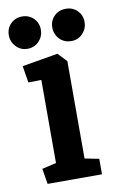

<svg xmlns="http://www.w3.org/2000/svg" viewBox="-83 -700 454 744"><g transform="rotate(-10 144.0 -328.0)"><path d="M43 0 33 -61 89 -74V-401L38 -400L27 -466L168 -490L201 -455V-72L257 -61V0ZM230 -529Q202 -529 184 -548Q166 -567 166 -593Q166 -620 184 -638Q202 -656 230 -656Q257 -656 275 -638Q293 -620 293 -593Q293 -567 275 -548Q257 -529 230 -529ZM58 -529Q31 -529 13 -548Q-5 -567 -5 -593Q-5 -620 13 -638Q31 -656 58 -656Q85 -656 103 -638Q121 -620 121 -593Q121 -567 103 -548Q85 -529 58 -529Z"/></g></svg>

Font: Kreon SemiBold
Style: Regular
Weight: 600
Designer: Julia Petretta
Foundry: Julia Petretta and Eli Heuer
Version: Version 2.002